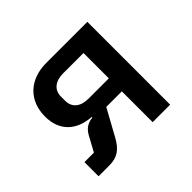

<svg xmlns="http://www.w3.org/2000/svg" viewBox="-123 -681 846 846"><g transform="rotate(-45 300.0 -258.0)"><path d="M58 0H125C175 0 204 -20 231 -70L298 -192H395V0H504V-516H248C144 -516 77 -452 77 -353C77 -260 136 -212 221 -206V-202C191 -199 170 -186 154 -156L117 -88H58ZM395 -273H268C218 -273 189 -298 189 -339V-365C189 -406 218 -431 268 -431H395Z"/></g></svg>

Font: IBM Plex Mono Medm
Style: Regular
Weight: 500
Monospace: yes
Designer: Mike Abbink, Paul van der Laan, Pieter van Rosmalen
Foundry: Bold Monday
Version: Version 2.004